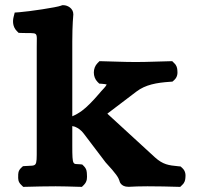

<svg xmlns="http://www.w3.org/2000/svg" viewBox="-20 -718 780 740"><path d="M77.8 -78.1 68.5 -77.5 61.9 -71.4C49.2 -59.8 50.2 -47.6 50.1 -39.1C50 -30.3 48.7 -17.4 61.9 -5.3L69.5 2.2L80.2 2C122.4 1 150.1 0 194.6 0C229.5 0 241.5 1 285 2L295.7 2.2L303.3 -5.3C317.4 -19.4 315.5 -35 315 -45.5C314.6 -54 315 -65.9 303.3 -77.7L296.9 -84L288 -84.9C261.3 -87.5 258.6 -75.5 258.6 -157V-232.1C262.3 -231.5 265.4 -230.8 268.6 -229.7C281.2 -224.4 293.3 -216.3 303.4 -202.3L387 -92.1C427.9 -48.1 436.8 -33.1 440 -22.3L440.3 -21.2L440.7 -20.1C440.7 -20.1 444.5 2 475.1 2H475.8L476.5 2C505.1 0.9 507.9 0 548.2 0C591 0 630.3 1 663.8 2L674.6 2.3L682.3 -5.3C692.4 -14.5 693.8 -24.4 694.5 -32.1C695.6 -42.9 696.2 -58.1 682.3 -70.7L676 -76.4L667.2 -77.2C630.2 -80.7 608.2 -83.6 577.3 -111.4L395.2 -278.5C394.8 -278.9 394.5 -279.1 393.8 -280L506.1 -365.3C540.4 -391.4 583 -399.3 635.8 -402.8L644.8 -403.5L651.3 -409.3C665.2 -421.9 664.6 -437.1 663.5 -447.9C662.8 -455.6 661.4 -465.5 651.3 -474.7L643.7 -482.3L633 -482C581.2 -481 552 -479 503.6 -479C452.7 -479 426 -481 374.2 -482L363.5 -482.3L355.9 -474.7C336.9 -455.6 336.9 -421.4 355.9 -402.3L362.6 -395.7L372 -395.1C381.2 -394.5 387.1 -393.5 391.3 -392.3C389.7 -388.7 384.7 -382 381.3 -378.5C374.3 -371.5 367.2 -363 360.5 -355.2C339 -330.1 314.8 -304.9 295.9 -291.2C283.6 -282.2 272.2 -275.7 258.6 -269.8V-558C258.6 -622.5 262.5 -660.5 262.5 -660.5L262.6 -661.8V-663C262.6 -686.3 239.8 -698 224.6 -698H219.8L215.3 -696.2C198.2 -689.4 92 -673.7 54.7 -670.9L36.7 -669.6L32.3 -652.1C28.6 -637 28.4 -614.8 44.9 -598.3L51.8 -591.4L61.6 -591C130.6 -588.2 121.6 -601.5 121.6 -534V-143.9C121.6 -71.8 122.7 -81 77.8 -78.1Z"/></svg>

Font: Linux Libertine Mono O 
Style: Mono Bold
Weight: 400
Designer: Philipp H. Poll
Foundry: Philipp H. Poll
Version: Version 5.1.7